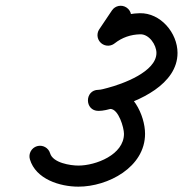

<svg xmlns="http://www.w3.org/2000/svg" viewBox="-20 -627 652 683"><path d="M378.2 -589.9C378.2 -589.9 378.2 -589.9 378.2 -589.9C363.2 -567.6 348.2 -545.2 333.2 -522.9C321.6 -505.7 326.2 -482.4 343.4 -470.9C360.6 -459.3 383.9 -463.9 395.4 -481.1C410.4 -503.4 425.4 -525.8 440.4 -548.1C452 -565.3 447.4 -588.6 430.2 -600.1C413 -611.7 389.7 -607.1 378.2 -589.9ZM334.9 -478.7C347.8 -462.5 371.3 -459.7 387.6 -472.6C414.3 -493.7 444.9 -504.2 479 -505C510.4 -505.8 536.5 -467.6 536.5 -438.7C536.5 -371.4 415.2 -328 362.8 -314.3C353.5 -311.8 338.5 -307.5 330.3 -307.5C305.3 -307.5 292.9 -288.7 292.9 -269.9C292.9 -251.1 305.4 -232.4 330.4 -232.5C342.4 -232.5 366.7 -239.5 372.3 -239.5C402 -239.5 421 -172.5 421 -151C421 -76.4 320.4 -38 259 -38C230.2 -38 168.3 -47.6 158.3 -81.6C152.5 -101.4 131.6 -112.8 111.7 -107C91.9 -101.1 80.5 -80.3 86.3 -60.4C107.1 10.4 193 37 259 37C363.9 37 496 -32 496 -151C496 -217.2 449.5 -314.5 372.3 -314.5C357.9 -314.5 344.2 -307.5 330.2 -307.5C305.2 -307.4 292.8 -288.6 292.8 -269.9C292.8 -251.2 305.3 -232.5 330.3 -232.5C347.2 -232.5 365.5 -237.5 381.8 -241.7C473.4 -265.6 611.5 -326.8 611.5 -438.7C611.5 -509.9 551.1 -581.7 477.2 -580C426.9 -578.9 380.4 -562.6 341 -531.4C324.8 -518.5 322 -495 334.9 -478.7Z"/></svg>

Font: FRB American Cursive Extrabold
Style: Bold Italic
Weight: 800
Italic angle: -25°
Version: Version 2.0;Modular Font Editor K font №1